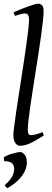

<svg xmlns="http://www.w3.org/2000/svg" viewBox="-22 -762 277 1030"><path d="M212.9 -35.2Q189 -20 170.7 -9.5Q152.3 1 137.5 7.6Q122.6 14.2 109.9 17.1Q97.2 20 85 20Q71.3 20 60.5 5.4Q49.8 -9.3 49.8 -38.1Q49.8 -50.3 53.5 -79.6Q57.1 -108.9 63 -149.4Q68.8 -189.9 76.4 -238.5Q84 -287.1 91.8 -337.9Q99.6 -388.7 107.2 -438.5Q114.7 -488.3 120.6 -531.2Q126.5 -574.2 130.1 -607.2Q133.8 -640.1 133.8 -657.2Q133.8 -668.5 131.6 -675Q129.4 -681.6 126 -684.8Q122.6 -688 117.9 -689Q113.3 -689.9 108.9 -689.9Q105 -689.9 96.4 -688Q87.9 -686 79.3 -683.3Q70.8 -680.7 64.5 -678.7Q58.1 -676.8 58.1 -676.8L50.8 -695.8Q71.3 -705.1 92 -713.4Q112.8 -721.7 130.6 -728Q148.4 -734.4 162.1 -738.3Q175.8 -742.2 182.1 -742.2Q195.8 -742.2 203.9 -733.4Q211.9 -724.6 211.9 -702.1Q211.9 -683.1 208.3 -649.4Q204.6 -615.7 198.7 -572.5Q192.9 -529.3 185.1 -479.7Q177.2 -430.2 169.4 -379.4Q161.6 -328.6 153.8 -279.5Q146 -230.5 140.1 -188.5Q134.3 -146.5 130.6 -114.5Q127 -82.5 127 -65.9Q127 -49.3 131.6 -43.2Q136.2 -37.1 144 -37.1Q155.3 -37.1 170.2 -41Q185.1 -44.9 207 -53.2L212.9 -35.2ZM119.6 131.3Q112.3 164.1 85.7 194.1Q59.1 224.1 17.1 247.6L2.4 232.4Q23.4 213.9 35.6 197Q47.9 180.2 52.7 158.2Q57.6 132.8 46.1 117.7Q34.7 102.5 0.5 102.5L-2 83Q2.4 78.1 15.1 72.5Q27.8 66.9 43 62.5Q58.1 58.1 72 55.4Q85.9 52.7 92.3 53.7Q114.3 65.4 119.4 86.2Q124.5 106.9 119.6 131.3Z"/></svg>

Font: Gentium
Style: Italic
Weight: 400
Italic angle: -7°
Designer: J. Victor Gaultney
Version: Version 1.02; 2005; OFL release